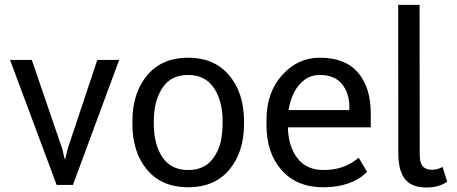

<svg xmlns="http://www.w3.org/2000/svg" viewBox="-20 -782 1933 812"><path d="M288.5 0H219.5L22.5 -528.5H114.5L243 -153.5L254 -108H255.5L266.5 -153.5L391.5 -528.5H484Z M776 -63Q848.5 -63 885 -117.5Q906 -148.5 913.8 -184.5Q921.5 -220.5 921.5 -269.5Q921.5 -354.5 884.8 -409.8Q848 -465 775 -465Q702.5 -465 666.5 -409.8Q630.5 -354.5 630.5 -269.5V-258Q630.5 -171.5 666.8 -117.2Q703 -63 776 -63ZM776 10Q664.5 10 602.2 -63.8Q540 -137.5 540 -258V-269.5Q540 -389 602.5 -463.5Q665 -538 775 -538Q886.5 -538 949.2 -463.5Q1012 -389 1012 -269.5V-258Q1012 -138 949.5 -64Q887 10 776 10Z M1457.5 -316.5V-329Q1457.5 -388 1426.2 -426.5Q1395 -465 1332.5 -465Q1297 -465 1269.5 -445.5Q1242 -426 1224.5 -392.5Q1207 -359 1200.5 -316.5ZM1347 10Q1235.5 10 1171.2 -62.2Q1107 -134.5 1107 -253.5V-275.5Q1107 -390.5 1173 -464.2Q1239 -538 1332.5 -538Q1440 -538 1494 -475Q1548 -412 1548 -302.5V-243.5H1197.5Q1199.5 -162.5 1238 -112.8Q1276.5 -63 1347 -63Q1394.5 -63 1430.8 -76.2Q1467 -89.5 1497 -115L1532.5 -55Q1466.5 10 1347 10Z M1783.5 11Q1721 11 1692.8 -24.5Q1664.5 -60 1664.5 -135.5L1664 -761.5H1754.5L1755 -130.5Q1755 -93.5 1768 -78.8Q1781 -64 1806 -64Q1830.5 -64 1851.5 -76L1871.5 -13.5Q1835.5 11 1783.5 11Z"/></svg>

Font: Roberto Sans
Style: Regular
Weight: 400
Designer: Google (font) & Cristiano Sobral (main changes)
Version: Version 1.500; ttfautohint (v1.8.4.7-5d5b-dirty)